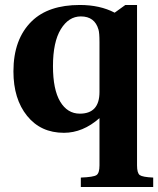

<svg xmlns="http://www.w3.org/2000/svg" viewBox="-20 -522 637 772"><path d="M34 -235Q34 -365 108 -437Q175 -502 301 -502Q382 -502 441 -471L484 -502H531V143Q531 174 542 182Q553 190 596 192V230H305V192Q356 190 368 182Q380 174 380 143V-47Q313 12 237 12Q144 12 89 -56Q34 -124 34 -235ZM193 -256Q193 -162 222 -113.5Q251 -65 301 -65Q380 -65 380 -152V-353Q380 -390 376 -403Q361 -456 305 -456Q256 -456 224.5 -404.5Q193 -353 193 -256Z"/></svg>

Font: Heuristica
Style: Bold
Weight: 700
Version: Version 1.0.2